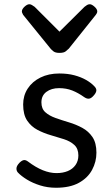

<svg xmlns="http://www.w3.org/2000/svg" viewBox="-20 -865 526 904"><path d="M244 19Q204 19 169 8Q134 -3 107 -19.5Q80 -36 64 -53Q57 -61 57.5 -72.5Q58 -84 71 -98Q82 -109 91 -111Q100 -113 111 -105Q148 -77 181.5 -63.5Q215 -50 246 -50Q276 -50 299 -59.5Q322 -69 335.5 -88Q349 -107 349 -133Q349 -165 330 -182.5Q311 -200 281.5 -209.5Q252 -219 219 -228.5Q186 -238 156.5 -253.5Q127 -269 108 -297Q89 -325 89 -373Q89 -415 110.5 -448Q132 -481 170.5 -500Q209 -519 259 -519Q299 -519 330.5 -510.5Q362 -502 385.5 -488.5Q409 -475 424 -459Q435 -448 433.5 -437.5Q432 -427 421 -415Q410 -402 399.5 -400.5Q389 -399 376 -408Q348 -428 320 -439Q292 -450 258 -450Q222 -450 198.5 -432.5Q175 -415 175 -383Q175 -353 193.5 -336.5Q212 -320 241.5 -309.5Q271 -299 304.5 -289Q338 -279 367.5 -263Q397 -247 415.5 -219.5Q434 -192 434 -146Q434 -103 413.5 -65Q393 -27 351 -4Q309 19 244 19ZM403 -845Q412 -845 425 -833.5Q438 -822 438 -811Q438 -809 437 -805.5Q436 -802 431 -795L304 -636Q298 -630 289 -623Q280 -616 260 -616Q241 -616 232 -623Q223 -630 218 -636L89 -795Q85 -802 84 -805.5Q83 -809 83 -811Q83 -822 95.5 -833.5Q108 -845 118 -845Q124 -845 130 -841.5Q136 -838 143 -833L260 -716L378 -833Q384 -838 390 -841.5Q396 -845 403 -845Z"/></svg>

Font: Playwrite PT
Style: Regular
Weight: 400
Designer: Veronika Burian, José Scaglione
Foundry: TypeTogether
Version: Version 1.002